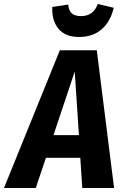

<svg xmlns="http://www.w3.org/2000/svg" viewBox="-68 -946 621 966"><path d="M346 0 336 -152H163L112 0H-48L233 -693H419L506 0ZM201 -266H329L308 -586ZM195 -911 275 -923Q278 -892 293.5 -878.5Q309 -865 340 -865Q402 -865 424 -926L504 -907Q489 -839 444.5 -799.5Q400 -760 330 -760Q260 -760 226 -801.5Q192 -843 195 -911Z"/></svg>

Font: Fira Sans Condensed
Style: Bold Italic
Weight: 700
Width: 3
Italic angle: -8°
Designer: Carrois Corporate & Edenspiekermann AG
Foundry: Carrois Corporate GbR & Edenspiekermann AG
Version: Version 4.203